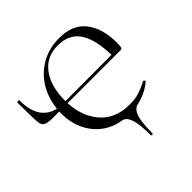

<svg xmlns="http://www.w3.org/2000/svg" viewBox="-170 -617 911 911"><g transform="rotate(-45 286.0 -161.5)"><path d="M292 8Q234 -1 193 -34Q152 -67 131 -114.5Q110 -162 110 -215Q110 -291 141 -351Q172 -411 228 -445.5Q284 -480 357 -480Q447 -480 491 -423Q535 -366 535 -269Q535 -248 532.5 -240.5Q530 -233 523 -233H476Q476 -346 440.5 -403Q405 -460 326 -460Q251 -460 208.5 -403.5Q166 -347 166 -251Q166 -149 219.5 -84.5Q273 -20 370 -20Q408 -20 434.5 -28.5Q461 -37 494 -54H495Q498 -54 500.5 -50.5Q503 -47 501 -44Q456 -6 398 6Q374 11 362 43.5Q350 76 350 152Q350 157 344 157Q338 157 338 152Q338 80 326.5 46Q315 12 292 8ZM2 -284Q2 -299 1 -308Q1 -319 0.5 -340.5Q0 -362 0 -404Q0 -406 7 -406.5Q14 -407 14 -405Q14 -325 49 -286Q84 -247 145 -247L485 -248V-233H67Q29 -233 15.5 -243Q2 -253 2 -284Z"/></g></svg>

Font: Cormorant Unicase Light
Style: Regular
Weight: 300
Designer: Christian Thalmann (Catharsis Fonts)
Foundry: Catharsis Fonts
Version: Version 4.000